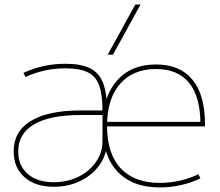

<svg xmlns="http://www.w3.org/2000/svg" viewBox="-20 -810 968 843"><path d="M216 -10Q276 -10 324.5 -34Q373 -58 401.5 -99Q430 -140 430 -190V-305H334Q199 -305 129.5 -264Q60 -223 60 -145Q60 -83 101.5 -46.5Q143 -10 216 -10ZM216 10Q135 10 87.5 -32Q40 -74 40 -145Q40 -233 115.5 -279Q191 -325 334 -325H430Q430 -396 415 -436Q400 -476 364.5 -493Q329 -510 267 -510Q221 -510 177 -500.5Q133 -491 92 -472L83 -490Q126 -510 172 -520Q218 -530 267 -530Q335 -530 375 -510.5Q415 -491 432.5 -446Q450 -401 450 -325V-190Q450 -134 419 -88.5Q388 -43 335 -16.5Q282 10 216 10ZM682 13Q561 13 495.5 -57Q430 -127 430 -257Q430 -383 492.5 -455Q555 -527 665 -527Q770 -527 825 -460Q880 -393 880 -265Q880 -261 880 -260Q880 -259 880 -255H440V-275H870L860 -265Q860 -385 810.5 -446Q761 -507 665 -507Q564 -507 507 -441.5Q450 -376 450 -257Q450 -135 510 -71Q570 -7 682 -7Q727 -7 770.5 -17Q814 -27 851 -45L860 -27Q821 -8 775 2.5Q729 13 682 13ZM476 -570H453L574 -790H597Z"/></svg>

Font: M PLUS 1 Thin
Style: Regular
Weight: 100
Designer: Coji Morishita
Foundry: UNDERFOREST DESIGN
Version: Version 1.001